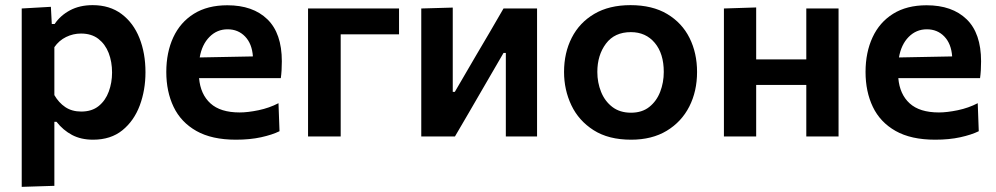

<svg xmlns="http://www.w3.org/2000/svg" viewBox="-20 -531 3874 747"><path d="M64.5 196V-498L178 -504.5L181.5 -437.5H192.5Q214.5 -470.5 252.2 -490.8Q290 -511 340.5 -511Q407 -511 453 -476.5Q499 -442 522.5 -383Q546 -324 546 -250Q546 -180.5 523.8 -120.8Q501.5 -61 456.2 -24.2Q411 12.5 342 12.5Q295 12.5 260.2 -6Q225.5 -24.5 200 -57H191.5V192ZM296 -97Q337.5 -97 364 -118.5Q390.5 -140 403.2 -174.8Q416 -209.5 416 -249Q416 -290.5 402.8 -324.8Q389.5 -359 362.8 -379.8Q336 -400.5 295 -400.5Q264.5 -400.5 237 -387Q209.5 -373.5 191.5 -347.5V-161Q208.5 -131.5 234.2 -114.2Q260 -97 296 -97Z M898 12.5Q804 12.5 744 -21.5Q684 -55.5 655.5 -115Q627 -174.5 627 -251Q627 -327 654.2 -385.8Q681.5 -444.5 734.5 -477.5Q787.5 -510.5 864.5 -510.5Q964 -510.5 1020.2 -456Q1076.5 -401.5 1076.5 -292.5Q1076.5 -254.5 1072.5 -227H754.5Q760 -164 798.8 -128.8Q837.5 -93.5 912.5 -93.5Q944 -93.5 986 -102.2Q1028 -111 1063.5 -129.5L1067.5 -20.5Q1039 -6.5 995.8 3Q952.5 12.5 898 12.5ZM865.5 -417Q824 -417 794.8 -387.2Q765.5 -357.5 757 -307.5L964 -311.5Q960.5 -361 933.5 -389Q906.5 -417 865.5 -417Z M1178.5 0V-498H1532.5V-397.5H1305.5V0Z M1619 0V-498L1741.5 -501.5V-173.5H1749.5L1832 -315Q1859.5 -361 1886.2 -407Q1913 -453 1939 -498H2069.5V0H1948V-325H1939L1858 -185.5Q1831 -138.5 1803.8 -92Q1776.5 -45.5 1750 0Z M2435.5 12.5Q2347.5 12.5 2289.5 -24.5Q2231.5 -61.5 2203 -121.5Q2174.5 -181.5 2174.5 -251Q2174.5 -325.5 2204.5 -384.2Q2234.5 -443 2292.2 -477Q2350 -511 2433 -511Q2518 -511 2575.8 -476.5Q2633.5 -442 2662.8 -383.2Q2692 -324.5 2692 -251Q2692 -176 2661.8 -116.5Q2631.5 -57 2574 -22.2Q2516.5 12.5 2435.5 12.5ZM2435 -92.5Q2478 -92.5 2506.2 -115Q2534.5 -137.5 2548.5 -173.8Q2562.5 -210 2562.5 -251Q2562.5 -322.5 2527.5 -364.2Q2492.5 -406 2434.5 -406Q2371 -406 2337.5 -361.2Q2304 -316.5 2304 -251Q2304 -210 2318.5 -173.8Q2333 -137.5 2362.2 -115Q2391.5 -92.5 2435 -92.5Z M2796.5 0V-498L2922 -502V-300H3117V-498H3242.5V0H3117V-200.5H2922V0Z M3618.5 12.5Q3524.5 12.5 3464.5 -21.5Q3404.5 -55.5 3376 -115Q3347.5 -174.5 3347.5 -251Q3347.5 -327 3374.8 -385.8Q3402 -444.5 3455 -477.5Q3508 -510.5 3585 -510.5Q3684.5 -510.5 3740.8 -456Q3797 -401.5 3797 -292.5Q3797 -254.5 3793 -227H3475Q3480.5 -164 3519.2 -128.8Q3558 -93.5 3633 -93.5Q3664.5 -93.5 3706.5 -102.2Q3748.5 -111 3784 -129.5L3788 -20.5Q3759.5 -6.5 3716.2 3Q3673 12.5 3618.5 12.5ZM3586 -417Q3544.5 -417 3515.2 -387.2Q3486 -357.5 3477.5 -307.5L3684.5 -311.5Q3681 -361 3654 -389Q3627 -417 3586 -417Z"/></svg>

Font: Commissioner SemiBold
Style: Regular
Weight: 600
Designer: Kostas Bartsokas
Foundry: Kostas Bartsokas
Version: Version 1.000; ttfautohint (v1.8.3)